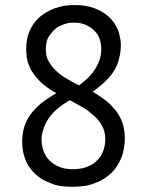

<svg xmlns="http://www.w3.org/2000/svg" viewBox="-20 -715 572 747"><path d="M79.1 -93.8Q85 -77.1 94.7 -64.5Q103.5 -50.8 116.2 -39.1Q128.9 -27.3 143.6 -17.6Q159.2 -8.8 177.7 -2Q195.3 5.9 216.8 8.8Q237.3 11.7 260.7 11.7Q285.2 11.7 306.6 8.8Q328.1 5.9 347.7 -2Q367.2 -8.8 382.8 -18.6Q398.4 -28.3 412.1 -41Q425.8 -53.7 434.6 -68.4Q444.3 -83 452.1 -100.6Q459 -118.2 461.9 -137.7Q465.8 -156.2 465.8 -177.7Q465.8 -194.3 462.9 -210Q460.9 -224.6 456.1 -238.3Q451.2 -252 444.3 -263.7Q437.5 -276.4 428.7 -287.1Q419.9 -296.9 410.2 -307.6Q400.4 -317.4 388.7 -326.2Q377 -335 365.2 -342.8Q353.5 -350.6 340.8 -358.4Q370.1 -378.9 390.6 -399.4Q412.1 -419.9 424.8 -441.4Q437.5 -462.9 443.4 -487.3Q450.2 -512.7 450.2 -540Q450.2 -556.6 446.3 -572.3Q443.4 -587.9 437.5 -602.5Q430.7 -616.2 421.9 -628.9Q413.1 -640.6 401.4 -651.4Q389.6 -662.1 376 -669.9Q361.3 -677.7 345.7 -683.6Q329.1 -689.5 310.5 -692.4Q292 -695.3 271.5 -695.3Q250 -695.3 229.5 -692.4Q210 -688.5 192.4 -682.6Q174.8 -675.8 160.2 -667Q145.5 -658.2 132.8 -647.5Q120.1 -635.7 110.4 -622.1Q101.6 -609.4 94.7 -593.8Q87.9 -577.1 85 -560.5Q82 -543.9 82 -524.4Q82 -507.8 84 -493.2Q85.9 -478.5 90.8 -465.8Q95.7 -453.1 101.6 -441.4Q108.4 -430.7 116.2 -419.9Q124 -410.2 133.8 -400.4Q142.6 -390.6 153.3 -382.8Q164.1 -375 174.8 -367.2Q186.5 -360.4 199.2 -352.5Q165 -333 139.6 -312.5Q115.2 -292 98.6 -269.5Q82 -247.1 74.2 -220.7Q66.4 -194.3 66.4 -163.1Q66.4 -143.6 69.3 -127Q72.3 -110.4 79.1 -93.8ZM378.9 -121.1Q374 -110.4 367.2 -101.6Q360.4 -92.8 351.6 -85Q342.8 -77.1 333 -72.3Q323.2 -67.4 312.5 -63.5Q300.8 -59.6 289.1 -58.6Q277.3 -56.6 265.6 -56.6Q250 -56.6 237.3 -58.6Q223.6 -60.5 211.9 -65.4Q200.2 -70.3 190.4 -76.2Q180.7 -83 172.9 -90.8Q165 -97.7 159.2 -107.4Q153.3 -117.2 149.4 -127.9Q145.5 -138.7 143.6 -149.4Q141.6 -161.1 141.6 -172.9Q141.6 -191.4 148.4 -210.9Q154.3 -230.5 167 -251Q179.7 -271.5 201.2 -290Q222.7 -308.6 252 -325.2Q264.6 -318.4 278.3 -310.5Q291 -303.7 302.7 -296.9Q315.4 -290 326.2 -281.2Q336.9 -272.5 346.7 -263.7Q356.4 -254.9 364.3 -245.1Q372.1 -234.4 377.9 -223.6Q383.8 -212.9 386.7 -200.2Q389.6 -187.5 389.6 -172.9Q389.6 -158.2 386.7 -145.5Q383.8 -131.8 378.9 -121.1ZM165 -563.5Q168.9 -572.3 174.8 -580.1Q180.7 -587.9 187.5 -595.7Q194.3 -602.5 203.1 -608.4Q212.9 -614.3 222.7 -618.2Q232.4 -622.1 244.1 -625Q255.9 -627 269.5 -627Q291 -627 308.6 -620.1Q327.1 -613.3 342.8 -599.6Q358.4 -585.9 366.2 -567.4Q374 -547.9 374 -523.4Q374 -502.9 368.2 -484.4Q362.3 -466.8 352.5 -450.2Q342.8 -433.6 326.2 -416Q309.6 -399.4 288.1 -382.8Q274.4 -388.7 262.7 -395.5Q251 -402.3 239.3 -409.2Q227.5 -416 216.8 -423.8Q206.1 -431.6 197.3 -440.4Q188.5 -448.2 181.6 -458Q173.8 -467.8 168.9 -477.5Q163.1 -487.3 160.2 -500Q158.2 -512.7 158.2 -526.4Q158.2 -535.2 160.2 -544.9Q161.1 -553.7 165 -563.5Z"/></svg>

Font: Aptus Gothic JP
Style: Medium
Weight: 400
Designer: Fuminori Ogawa / Motoya
Version: Version 1